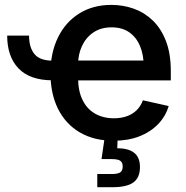

<svg xmlns="http://www.w3.org/2000/svg" viewBox="-20 -573 772 797"><path d="M197.8 -239.7Q104.5 -239.7 57.1 -288.8Q9.8 -337.9 9.8 -425.3H100.6Q100.6 -376 123 -348.6Q145.5 -321.3 197.8 -321.3ZM451.7 11.2Q370.1 11.2 311.3 -23.4Q252.4 -58.1 220.9 -121.1Q189.5 -184.1 189.5 -269.5Q189.5 -353.5 220.5 -417.2Q251.5 -481 308.6 -516.8Q365.7 -552.7 442.4 -552.7Q490.7 -552.7 534.9 -537.1Q579.1 -521.5 613.8 -488.3Q648.4 -455.1 668.7 -403.1Q689 -351.1 689 -277.8V-239.3H249V-321.8H630.4L576.7 -295.9Q576.7 -344.2 561.5 -381.1Q546.4 -418 516.8 -438.7Q487.3 -459.5 443.4 -459.5Q398.9 -459.5 367.9 -438.5Q336.9 -417.5 320.6 -382.6Q304.2 -347.7 304.2 -306.2V-249.5Q304.2 -195.3 322.8 -157.7Q341.3 -120.1 375 -101.1Q408.7 -82 452.6 -82Q481.9 -82 505.9 -90.3Q529.8 -98.6 546.9 -115.2Q564 -131.8 573.2 -156.7L680.2 -132.8Q667.5 -89.8 636 -57.4Q604.5 -24.9 557.9 -6.8Q511.2 11.2 451.7 11.2ZM383.8 204.1V149.4H443.4Q468.8 149.4 479 142.6Q489.3 135.7 489.3 118.2Q489.3 101.1 479 94.2Q468.8 87.4 443.4 87.4H401.4L417.5 -22.5H468.3V0L466.8 42.5Q514.2 42.5 537.6 61.8Q561 81.1 561 120.1Q561 164.6 533.7 184.3Q506.3 204.1 446.8 204.1Z"/></svg>

Font: Inter
Style: 540
Weight: 540
Designer: Rasmus Andersson
Foundry: rsms
Version: Version 4.001;git-66647c0bb